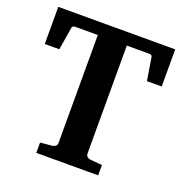

<svg xmlns="http://www.w3.org/2000/svg" viewBox="-122 -781 853 890"><g transform="rotate(20 304.5 -335.5)"><path d="M520 -487.8 502 -599.1Q500.5 -610.8 487.8 -610.8H376V-78.1Q376 -68.4 382.6 -62.7Q389.2 -57.1 397.9 -56.2L457 -50.8V0H151.9V-50.8L210 -56.2Q219.2 -57.1 226.1 -62.7Q232.9 -68.4 232.9 -78.1V-610.8H121.1Q107.4 -610.8 106 -599.1L87.9 -487.8H16.1V-670.9H592.8V-487.8Z"/></g></svg>

Font: Charis SIL CyrE
Style: Bold
Weight: 700
Foundry: SIL International
Version: Version 5.000